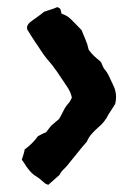

<svg xmlns="http://www.w3.org/2000/svg" viewBox="-20 -509 386 537"><path d="M302 -218Q298 -211 293.5 -204.5Q289 -198 284 -190Q273 -167 254 -152Q244 -143 236 -134Q228 -125 223 -113Q209 -97 195.5 -80Q182 -63 168 -46Q163 -40 157.5 -35Q152 -30 148 -23Q147 -19 141 -15Q134 -9 128 -3.5Q122 2 115 8Q113 7 110 6Q107 5 105 3Q100 -1 95 -5.5Q90 -10 84 -14Q75 -19 68.5 -25.5Q62 -32 57 -39Q53 -44 49.5 -50Q46 -56 41 -62Q43 -69 45.5 -76.5Q48 -84 49 -91Q60 -99 69.5 -108.5Q79 -118 86 -128Q92 -131 97.5 -134Q103 -137 109 -139Q113 -144 116.5 -149Q120 -154 125 -159Q130 -163 135 -167.5Q140 -172 145 -176Q150 -184 153.5 -191.5Q157 -199 161 -206Q166 -214 171.5 -220Q177 -226 181 -236Q178 -252 166 -269Q153 -289 139.5 -308.5Q126 -328 110 -346Q101 -357 93.5 -369Q86 -381 78 -392Q72 -401 66.5 -410Q61 -419 56 -427Q54 -437 62 -445Q65 -447 67 -449Q69 -451 71 -452Q79 -458 87 -463.5Q95 -469 103 -476Q111 -479 121 -482Q131 -485 140 -489Q148 -487 149.5 -481.5Q151 -476 152 -471Q157 -469 162.5 -466.5Q168 -464 173 -460Q181 -453 189.5 -444Q198 -435 208 -425Q213 -412 219 -398.5Q225 -385 228 -370Q235 -360 243 -352.5Q251 -345 261 -337Q264 -333 266 -327.5Q268 -322 271 -317Q280 -307 285.5 -294.5Q291 -282 297 -270Q309 -246 302 -218Z"/></svg>

Font: Daruma Drop One
Style: Regular
Weight: 400
Designer: Maniackers Design
Version: Version 1.000